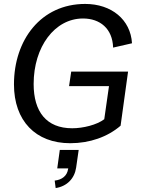

<svg xmlns="http://www.w3.org/2000/svg" viewBox="-20 -714 721 976"><path d="M337 14C436 14 527 -18 593 -75L631 -350H342L331 -276H534L510 -108C472 -79 402 -62 347 -62C216 -62 151 -146 151 -287C151 -476 258 -620 402 -620C488 -620 552 -569 555 -472L651 -494C644 -614 547 -694 413 -694C188 -694 51 -511 51 -285C51 -100 161 14 337 14ZM258 204 263 242C321 233 359 193 367 138L380 48H284L271 142H327L326 146C321 179 296 200 258 204Z"/></svg>

Font: Ronzino Oblique
Style: Italic
Weight: 400
Italic angle: -8°
Designer: Nunzio Mazzaferro
Foundry: Collletttivo
Version: Version 1.000;Glyphs 3.3 (3337)